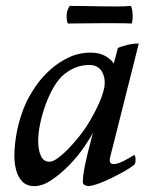

<svg xmlns="http://www.w3.org/2000/svg" viewBox="-20 -621 514 653"><path d="M296 -170Q287 -151 265.5 -120Q244 -89 216 -60Q188 -31 156.5 -9.5Q125 12 97 12Q71 12 56 -3.5Q41 -19 34.5 -44Q28 -69 29 -100Q30 -131 35.5 -162.5Q41 -194 50 -222.5Q59 -251 68 -270Q81 -298 102 -328.5Q123 -359 151 -384Q179 -409 213.5 -425.5Q248 -442 289 -442Q318 -442 338 -430.5Q358 -419 367 -405L381 -458Q395 -464 414 -468.5Q433 -473 452 -473L354 -84Q352 -76 354.5 -69.5Q357 -63 366 -63Q380 -63 399.5 -73Q419 -83 437 -94Q441 -90 441 -78Q441 -70 440 -67Q439 -64 437 -61Q423 -50 403 -38.5Q383 -27 361.5 -16.5Q340 -6 319 2Q298 10 282 12Q276 12 268 8.5Q260 5 262 -9Q262 -13 263 -23Q264 -33 267.5 -51.5Q271 -70 278 -99Q285 -128 296 -170ZM336 -334Q338 -360 325 -380Q312 -400 283 -400Q262 -400 241.5 -393Q221 -386 199 -369Q180 -354 163.5 -326Q147 -298 135 -265Q123 -232 116 -197.5Q109 -163 110 -135Q111 -107 120 -89Q129 -71 148 -71Q160 -71 177 -83.5Q194 -96 210.5 -113Q227 -130 241.5 -147.5Q256 -165 263 -175Q274 -190 285.5 -209.5Q297 -229 307 -249Q317 -269 324.5 -288.5Q332 -308 335 -325ZM217 -601Q235 -601 263 -600.5Q291 -600 321 -599.5Q351 -599 379 -599Q407 -599 425 -601Q430 -592 431 -572.5Q432 -553 428 -541Q408 -542 379.5 -542Q351 -542 320 -542Q289 -542 260 -541.5Q231 -541 211 -541Q207 -547 206.5 -565.5Q206 -584 217 -601Z"/></svg>

Font: Lusitana
Style: Italic
Weight: 400
Italic angle: -12°
Designer: Ana Paula Megda
Foundry: Ana Paula Megda
Version: Version 1.000; ttfautohint (v1.1) -l 8 -r 50 -G 200 -x 14 -D